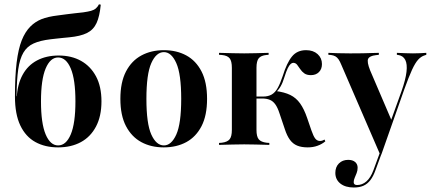

<svg xmlns="http://www.w3.org/2000/svg" viewBox="-20 -655 1951 868"><path d="M242.7 11.3Q183.9 11.3 139.9 -12.9Q96 -37.1 71.8 -87.9Q47.6 -138.7 47.6 -218.5Q47.6 -310.5 55.2 -372.2Q62.9 -433.9 78.2 -472.6Q93.5 -511.3 117.7 -535.5Q138.7 -556.5 166.9 -568.1Q195.2 -579.8 243.5 -585.5Q263.7 -588.7 282.7 -590.7Q301.6 -592.7 320.2 -595.2Q338.7 -597.6 356.5 -599.2Q378.2 -602.4 391.5 -606Q404.8 -609.7 413.3 -616.9Q421.8 -624.2 427.4 -635.5L435.5 -633.9Q430.6 -581.5 416.5 -550.8Q402.4 -520.2 373 -505.6Q343.5 -491.1 292.7 -486.3Q279.8 -485.5 263.7 -483.5Q247.6 -481.5 232.7 -480.2Q217.7 -479 208.1 -477.4Q161.3 -471.8 131.9 -458.5Q102.4 -445.2 85.9 -417.3Q69.4 -389.5 62.5 -341.9Q55.6 -294.4 54.8 -220.2H59.7L55.6 -213.7Q58.9 -274.2 82.3 -316.9Q105.6 -359.7 147.6 -381.9Q189.5 -404 245.2 -404Q303.2 -404 346.4 -379.8Q389.5 -355.6 414.1 -309.7Q438.7 -263.7 438.7 -196.8Q438.7 -129.8 414.1 -83.1Q389.5 -36.3 345.6 -12.5Q301.6 11.3 242.7 11.3ZM242.7 2.4Q279 2.4 300 -47.6Q321 -97.6 321 -196.8Q321 -295.2 300 -345.2Q279 -395.2 242.7 -395.2Q207.3 -395.2 186.3 -345.2Q165.3 -295.2 165.3 -196.8Q165.3 -97.6 186.3 -47.6Q207.3 2.4 242.7 2.4Z M720.2 11.3Q662.9 11.3 619 -12.5Q575 -36.3 549.6 -84.7Q524.2 -133.1 524.2 -208.1Q524.2 -283.1 549.6 -331.9Q575 -380.6 619.4 -404.4Q663.7 -428.2 721 -428.2Q778.2 -428.2 822.2 -404.4Q866.1 -380.6 891.1 -331.9Q916.1 -283.1 916.1 -208.1Q916.1 -133.1 891.1 -84.7Q866.1 -36.3 822.2 -12.5Q778.2 11.3 720.2 11.3ZM721 2.4Q754.8 2.4 777 -46.8Q799.2 -96 799.2 -208.1Q799.2 -320.2 777 -369.8Q754.8 -419.4 721 -419.4Q686.3 -419.4 664.1 -369.8Q641.9 -320.2 641.9 -208.1Q641.9 -96 664.1 -46.8Q686.3 2.4 721 2.4Z M1028.2 -208.1V-348.4Q1028.2 -379 1018.1 -391.5Q1008.1 -404 982.3 -406.5L970.2 -407.3V-416.1Q1005.6 -415.3 1031.5 -414.5Q1057.3 -413.7 1083.9 -413.7Q1109.7 -413.7 1134.7 -414.5Q1159.7 -415.3 1194.4 -416.1V-407.3L1184.7 -406.5Q1159.7 -404 1149.6 -391.5Q1139.5 -379 1139.5 -348.4V-208.1ZM1083.9 -2.4Q1057.3 -2.4 1031.5 -1.6Q1005.6 -0.8 970.2 0V-8.9L982.3 -9.7Q1008.1 -12.9 1018.1 -25.4Q1028.2 -37.9 1028.2 -67.7V-208.1H1139.5V-67.7Q1139.5 -37.9 1149.6 -25.4Q1159.7 -12.9 1185.5 -9.7L1197.6 -8.9V0Q1162.9 -0.8 1137.1 -1.6Q1111.3 -2.4 1083.9 -2.4ZM1371 11.3Q1342.7 11.3 1323.4 3.2Q1304 -4.8 1290.7 -23Q1277.4 -41.1 1267.7 -71L1243.5 -142.7Q1235.5 -167.7 1225 -182.7Q1214.5 -197.6 1200 -203.6Q1185.5 -209.7 1164.5 -209.7H1133.9V-218.5H1169.4Q1192.7 -218.5 1208.5 -227.8Q1224.2 -237.1 1235.5 -257.3Q1246.8 -277.4 1258.1 -311.3Q1276.6 -371 1300 -399.6Q1323.4 -428.2 1363.7 -428.2Q1396 -428.2 1415.7 -410.5Q1435.5 -392.7 1435.5 -365.3Q1435.5 -342.7 1421.8 -329Q1408.1 -315.3 1385.5 -315.3Q1366.9 -315.3 1355.6 -323.4Q1344.4 -331.5 1337.1 -342.7Q1329.8 -354 1323 -362.5Q1316.1 -371 1305.6 -371Q1300 -371 1294 -365.7Q1287.9 -360.5 1281 -346.8Q1274.2 -333.1 1265.3 -304.8Q1258.1 -280.6 1248.4 -264.1Q1238.7 -247.6 1225.8 -236.3V-243.5Q1265.3 -238.7 1291.9 -225.8Q1318.5 -212.9 1336.7 -187.5Q1354.8 -162.1 1368.5 -121.8L1387.9 -65.3Q1396.8 -39.5 1405.2 -28.6Q1413.7 -17.7 1426.6 -17.7Q1437.1 -17.7 1446.8 -24.2L1450.8 -16.1Q1435.5 -3.2 1415.3 4Q1395.2 11.3 1371 11.3Z M1698.4 43.5 1523.4 -361.3Q1516.9 -377.4 1510.5 -386.7Q1504 -396 1496 -400.4Q1487.9 -404.8 1475.8 -406.5L1464.5 -407.3V-416.1Q1483.1 -415.3 1508.1 -414.5Q1533.1 -413.7 1561.3 -413.7H1559.7H1566.9Q1594.4 -413.7 1618.5 -414.1Q1642.7 -414.5 1661.3 -415.3Q1679.8 -416.1 1692.7 -416.1V-407.3L1679 -405.6Q1650.8 -402.4 1644.4 -389.1Q1637.9 -375.8 1653.2 -337.1L1751.6 -107.3L1743.5 -99.2L1795.2 -242.7Q1813.7 -295.2 1817.7 -330.2Q1821.8 -365.3 1812.1 -384.3Q1802.4 -403.2 1779.8 -406.5L1774.2 -407.3V-416.1Q1795.2 -415.3 1812.9 -414.5Q1830.6 -413.7 1846.8 -413.7Q1865.3 -413.7 1879.4 -414.5Q1893.5 -415.3 1907.3 -416.1V-407.3L1900 -404.8Q1883.9 -400 1870.6 -385.5Q1857.3 -371 1842.7 -339.5Q1828.2 -308.1 1807.3 -250L1704 43.5ZM1579.8 192.7Q1541.1 192.7 1518.5 174.6Q1496 156.5 1496 126.6Q1496 100 1512.1 83.9Q1528.2 67.7 1554 67.7Q1574.2 67.7 1585.5 77.4Q1596.8 87.1 1596.8 103.2Q1596.8 116.1 1592.3 127.4Q1587.9 138.7 1583.5 148.8Q1579 158.9 1579 168.5Q1579 181.5 1594.4 181.5Q1617.7 181.5 1636.7 164.9Q1655.6 148.4 1668.5 113.7L1701.6 23.4L1709.7 26.6L1677.4 114.5Q1667.7 141.9 1654.4 159.3Q1641.1 176.6 1623 184.7Q1604.8 192.7 1579.8 192.7Z"/></svg>

Font: Playfair 144pt SemiCondensed
Style: Bold
Weight: 700
Width: 4
Designer: Claus Eggers Sørensen
Foundry: Claus Eggers Sørensen
Version: Version 2.203